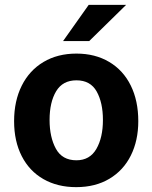

<svg xmlns="http://www.w3.org/2000/svg" viewBox="-20 -760 627 790"><path d="M38 -261.5Q38 -344.5 69.5 -407.5Q101 -470.5 159 -505Q217 -539.5 294.5 -539.5Q371.5 -539.5 429.2 -505.2Q487 -471 518 -408.2Q549 -345.5 549 -261.5Q549 -182 518.5 -120.5Q488 -59 430.2 -24.5Q372.5 10 293.5 10Q216.5 10 158.8 -23Q101 -56 69.5 -117.5Q38 -179 38 -261.5ZM294.5 -100.5Q349.5 -100.5 376.5 -147.2Q403.5 -194 403.5 -266.5Q403.5 -337.5 377.8 -383.5Q352 -429.5 294.5 -429.5Q238 -429.5 211 -384.5Q184 -339.5 184 -266.5Q184 -195.5 210 -148Q236 -100.5 294.5 -100.5ZM499 -740 347 -591H239.5L345 -740Z"/></svg>

Font: 1883 Sans
Style: Bold
Weight: 700
Designer: 1883 Sans project is a fork of Public Sans.
Version: Version 1.009